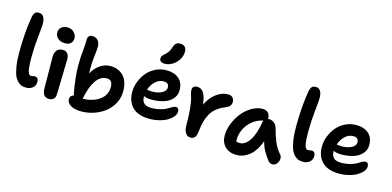

<svg xmlns="http://www.w3.org/2000/svg" viewBox="-82 -1374 3993 1955"><g transform="rotate(15 1914.5 -396.5)"><path d="M220.2 -30.8Q195.8 -30.8 176 -36.4Q156.2 -42 133.5 -62.3Q110.8 -82.5 95.7 -116.5Q80.6 -150.4 70.3 -212.4Q60.1 -274.4 60.1 -358.9Q60.1 -568.4 88.9 -735.8Q95.2 -771.5 109.4 -786.6Q123.5 -801.8 148.9 -801.8Q216.8 -801.8 216.8 -698.2Q216.8 -672.4 204.8 -559.3Q192.9 -446.3 192.9 -338.9Q192.9 -283.2 196.3 -246.1Q199.7 -209 206.1 -190.9Q212.4 -172.9 219.7 -166Q227.1 -159.2 236.8 -159.2Q248 -159.2 258.8 -162.1Q269.5 -165 274.9 -165Q316.9 -165 316.9 -115.2Q316.9 -77.6 289.3 -54.2Q261.7 -30.8 220.2 -30.8Z M485.8 -569.8Q439.9 -569.8 410.9 -594.5Q381.8 -619.1 381.8 -655.8Q381.8 -690.9 406.5 -711.9Q431.2 -732.9 469.7 -732.9Q513.2 -732.9 540 -704.8Q566.9 -676.8 566.9 -642.1Q566.9 -612.8 546.9 -591.3Q526.9 -569.8 485.8 -569.8ZM474.6 20Q438 20 420.4 -4.2Q402.8 -28.3 402.8 -70.8Q402.8 -173.8 401.4 -271Q399.9 -368.2 399.9 -403.8Q399.9 -446.8 420.4 -472.9Q440.9 -499 482.9 -499Q514.6 -499 532.5 -478.8Q550.3 -458.5 550.8 -418Q551.3 -380.9 546.4 -230.7Q541.5 -80.6 541.5 -45.9Q541.5 -16.1 524.7 2Q507.8 20 474.6 20Z M824.7 58.1Q786.1 58.1 753.2 49.8Q720.2 41.5 695.8 20.3Q671.4 -1 671.4 -32.2Q671.4 -51.8 682.4 -64Q693.4 -76.2 712.4 -80.1Q706.5 -93.3 703.6 -109.9Q674.8 -270 674.8 -392.1Q674.8 -465.3 682.9 -543.5Q690.9 -621.6 689.5 -653.8Q687 -679.7 699 -696.3Q710.9 -712.9 737.8 -712.9Q774.9 -712.9 796.9 -688Q818.8 -663.1 818.8 -615.2Q818.8 -593.3 810.3 -523.9Q801.8 -454.6 801.8 -396Q801.8 -356 802.7 -335.9Q834 -396 885.7 -430.9Q937.5 -465.8 993.7 -465.8Q1079.1 -465.8 1132.3 -411.6Q1185.5 -357.4 1185.5 -249Q1185.5 -182.1 1155 -123.8Q1124.5 -65.4 1074.2 -26.1Q1023.9 13.2 958.7 35.6Q893.6 58.1 824.7 58.1ZM807.6 -78.1 806.6 -71.8H812.5Q846.7 -71.8 880.1 -78.9Q913.6 -85.9 944.8 -100.8Q976.1 -115.7 1000 -137.2Q1023.9 -158.7 1038.3 -189.9Q1052.7 -221.2 1052.7 -257.8Q1052.7 -335 991.7 -335Q923.3 -335 877 -266.1Q830.6 -197.3 807.6 -78.1Z M1519.5 -630.9Q1493.2 -630.9 1478.8 -642.1Q1464.4 -653.3 1464.4 -671.9Q1464.4 -687.5 1472.7 -699.7Q1481 -711.9 1500.5 -728Q1522.5 -747.1 1533.2 -765.1Q1543.9 -783.2 1554.7 -814.9Q1564.9 -846.2 1580.6 -858.2Q1596.2 -870.1 1621.6 -870.1Q1654.3 -870.1 1671.4 -852.3Q1688.5 -834.5 1688.5 -800.8Q1688.5 -757.3 1663.6 -717.5Q1638.7 -677.7 1599.6 -654.3Q1560.5 -630.9 1519.5 -630.9ZM1515.6 -48.8Q1395 -48.8 1335.2 -108.6Q1275.4 -168.5 1275.4 -269Q1275.4 -322.8 1295.7 -376.5Q1315.9 -430.2 1351.3 -473.6Q1386.7 -517.1 1440.9 -544.4Q1495.1 -571.8 1557.6 -571.8Q1640.1 -571.8 1688.7 -529.8Q1737.3 -487.8 1737.3 -408.2Q1737.3 -354.5 1702.6 -316.7Q1668 -278.8 1611.8 -261Q1555.7 -243.2 1484.4 -243.2Q1432.1 -243.2 1403.3 -258.8V-252Q1403.3 -208 1427.2 -184.6Q1451.2 -161.1 1506.3 -161.1Q1557.6 -161.1 1600.3 -172.9Q1643.1 -184.6 1665.3 -198.5Q1687.5 -212.4 1709 -224.1Q1730.5 -235.8 1744.6 -235.8Q1762.2 -235.8 1770.3 -225.1Q1778.3 -214.4 1778.3 -191.9Q1778.3 -167.5 1758.1 -142.1Q1737.8 -116.7 1703.9 -95.9Q1669.9 -75.2 1619.9 -62Q1569.8 -48.8 1515.6 -48.8ZM1557.6 -455.1Q1509.8 -455.1 1471.7 -419.7Q1433.6 -384.3 1415.5 -329.1Q1448.7 -324.2 1471.7 -324.2Q1530.8 -324.2 1572.5 -346.7Q1614.3 -369.1 1614.3 -402.8Q1614.3 -429.2 1600.8 -442.1Q1587.4 -455.1 1557.6 -455.1Z M1896.5 -73.2Q1896.5 -290.5 1865.2 -382.8Q1852.1 -420.4 1852.1 -445.8Q1852.1 -466.3 1864.7 -478.3Q1877.4 -490.2 1904.3 -490.2Q1944.8 -490.2 1969.7 -454.3Q1994.6 -418.5 2005.4 -330.1Q2044.9 -411.6 2104.5 -454.3Q2164.1 -497.1 2225.1 -497.1Q2258.8 -497.1 2275.1 -479.2Q2291.5 -461.4 2291.5 -430.2Q2291.5 -408.2 2277.3 -391.6Q2263.2 -375 2231.4 -361.8Q2180.2 -342.3 2143.6 -312.5Q2106.9 -282.7 2085 -242.7Q2063 -202.6 2051.5 -159.4Q2040 -116.2 2034.2 -60.1Q2029.3 -10.3 2013.4 8.3Q1997.6 26.9 1966.3 26.9Q1935.1 26.9 1915.8 -1Q1896.5 -28.8 1896.5 -73.2Z M2465.8 77.1Q2390.6 77.1 2345.2 33Q2299.8 -11.2 2299.8 -84Q2299.8 -146 2325.7 -211.2Q2351.6 -276.4 2393.1 -328.1Q2434.6 -379.9 2491.5 -412.8Q2548.3 -445.8 2606 -445.8Q2639.6 -445.8 2661.1 -425.3Q2682.6 -404.8 2682.6 -369.1Q2682.6 -362.8 2681.6 -360.8Q2684.6 -361.8 2690.9 -361.8Q2724.1 -361.8 2748 -342.3Q2772 -322.8 2780.8 -291Q2795.4 -239.3 2802 -218.5Q2808.6 -197.8 2822.8 -161.6Q2836.9 -125.5 2854.2 -98.1Q2871.6 -70.8 2897 -41Q2908.2 -28.8 2909.4 -8.8Q2910.6 11.2 2903.3 29.5Q2896 47.9 2880.1 61Q2864.3 74.2 2844.7 74.2Q2815.4 74.2 2798.8 51.8Q2763.2 5.4 2741.2 -33.9Q2719.2 -73.2 2702.6 -129.9Q2682.6 -74.2 2655 -33.2Q2627.4 7.8 2596.2 31.2Q2564.9 54.7 2532.5 65.9Q2500 77.1 2465.8 77.1ZM2428.7 -74.2Q2428.7 -60.1 2429.7 -54.2Q2445.3 -48.8 2467.8 -48.8Q2524.9 -48.8 2570.6 -118.4Q2616.2 -188 2635.7 -314.9Q2637.2 -323.2 2640.6 -332Q2579.1 -319.8 2530.3 -280.5Q2481.4 -241.2 2455.1 -186.8Q2428.7 -132.3 2428.7 -74.2Z M3138.7 -30.8Q3114.3 -30.8 3094.5 -36.4Q3074.7 -42 3052 -62.3Q3029.3 -82.5 3014.2 -116.5Q2999 -150.4 2988.8 -212.4Q2978.5 -274.4 2978.5 -358.9Q2978.5 -568.4 3007.3 -735.8Q3013.7 -771.5 3027.8 -786.6Q3042 -801.8 3067.4 -801.8Q3135.3 -801.8 3135.3 -698.2Q3135.3 -672.4 3123.3 -559.3Q3111.3 -446.3 3111.3 -338.9Q3111.3 -283.2 3114.7 -246.1Q3118.2 -209 3124.5 -190.9Q3130.9 -172.9 3138.2 -166Q3145.5 -159.2 3155.3 -159.2Q3166.5 -159.2 3177.2 -162.1Q3188 -165 3193.4 -165Q3235.4 -165 3235.4 -115.2Q3235.4 -77.6 3207.8 -54.2Q3180.2 -30.8 3138.7 -30.8Z M3525.4 -9.8Q3404.8 -9.8 3345 -69.6Q3285.2 -129.4 3285.2 -230Q3285.2 -283.7 3305.4 -337.4Q3325.7 -391.1 3361.1 -434.8Q3396.5 -478.5 3450.7 -505.9Q3504.9 -533.2 3567.4 -533.2Q3649.9 -533.2 3698.5 -491Q3747.1 -448.7 3747.1 -369.1Q3747.1 -315.4 3712.4 -277.6Q3677.7 -239.7 3621.6 -221.9Q3565.4 -204.1 3494.1 -204.1Q3442.9 -204.1 3413.1 -220.2V-212.9Q3413.1 -168.9 3437 -145.5Q3460.9 -122.1 3516.1 -122.1Q3567.4 -122.1 3610.1 -133.8Q3652.8 -145.5 3675 -159.4Q3697.3 -173.3 3718.8 -185.1Q3740.2 -196.8 3754.4 -196.8Q3772 -196.8 3780 -186Q3788.1 -175.3 3788.1 -152.8Q3788.1 -128.4 3767.8 -103Q3747.6 -77.6 3713.6 -56.9Q3679.7 -36.1 3629.6 -22.9Q3579.6 -9.8 3525.4 -9.8ZM3567.4 -416Q3519.5 -416 3481.4 -380.6Q3443.4 -345.2 3425.3 -290Q3458.5 -285.2 3481.4 -285.2Q3540.5 -285.2 3582.3 -307.6Q3624 -330.1 3624 -363.8Q3624 -390.1 3610.6 -403.1Q3597.2 -416 3567.4 -416Z"/></g></svg>

Font: Shantell Sans Bouncy
Style: Regular
Weight: 600
Designer: Stephen Nixon, Anya Danilova, Shantell Martin
Foundry: Arrow Type
Version: Version 1.006;[9816181b4]